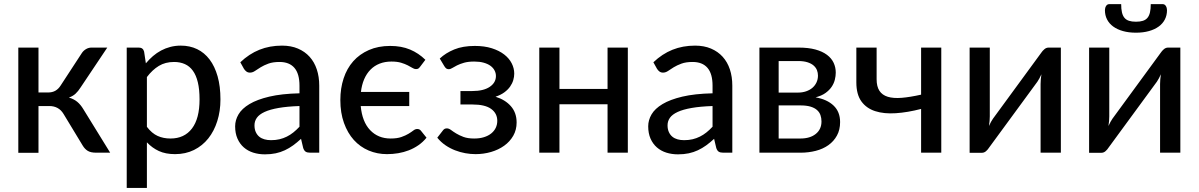

<svg xmlns="http://www.w3.org/2000/svg" viewBox="-20 -738 5793 928"><path d="M375.5 -481.5Q383 -493 395.5 -500.5Q408 -508 422 -508H498.5L370 -316Q358 -297 345 -285Q332 -273 313 -266.5Q337 -259.5 353.5 -245.8Q370 -232 383 -210L512.5 0H445Q418.5 0 404.2 -8.8Q390 -17.5 380 -34L287 -187.5Q275.5 -206.5 258.2 -216Q241 -225.5 218.5 -225.5H166V0.5H68.5V-508H166V-291H212Q233 -291 247.8 -299.5Q262.5 -308 273 -324.5Z M690 -125Q714 -93.5 741.8 -81Q769.5 -68.5 804 -68.5Q871 -68.5 907.8 -116.8Q944.5 -165 944.5 -257.5Q944.5 -306 936.2 -340.2Q928 -374.5 912.2 -396.2Q896.5 -418 873.5 -428.2Q850.5 -438.5 821.5 -438.5Q779 -438.5 747.8 -419.5Q716.5 -400.5 690 -365.5ZM685 -432Q701 -451 719.2 -466.8Q737.5 -482.5 758.5 -493.8Q779.5 -505 803.2 -511.2Q827 -517.5 854 -517.5Q897.5 -517.5 932.8 -500.5Q968 -483.5 993 -450.5Q1018 -417.5 1031.8 -369Q1045.5 -320.5 1045.5 -257.5Q1045.5 -201 1030.2 -152.8Q1015 -104.5 986.8 -69Q958.5 -33.5 917.8 -13.2Q877 7 826 7Q780.5 7 748 -8Q715.5 -23 690 -50V170.5H592.5V-508H651Q671.5 -508 676.5 -488.5Z M1427.5 -225.5Q1368 -223.5 1326.5 -216.2Q1285 -209 1259 -197Q1233 -185 1221.5 -168.8Q1210 -152.5 1210 -132.5Q1210 -113.5 1216.2 -99.8Q1222.5 -86 1233.2 -77.2Q1244 -68.5 1258.5 -64.5Q1273 -60.5 1290 -60.5Q1312.5 -60.5 1331.2 -65Q1350 -69.5 1366.5 -77.8Q1383 -86 1398 -98Q1413 -110 1427.5 -125.5ZM1141.5 -437Q1184 -477.5 1233.8 -497.5Q1283.5 -517.5 1343 -517.5Q1386.5 -517.5 1420 -503.2Q1453.5 -489 1476.5 -463.5Q1499.5 -438 1511.2 -402.5Q1523 -367 1523 -324V0H1479.5Q1465 0 1457.5 -4.8Q1450 -9.5 1445.5 -22.5L1435 -67Q1415.5 -49 1396.5 -35.2Q1377.5 -21.5 1356.8 -11.8Q1336 -2 1312.5 3Q1289 8 1260.5 8Q1230.5 8 1204.2 -0.2Q1178 -8.5 1158.5 -25.5Q1139 -42.5 1127.8 -68Q1116.5 -93.5 1116.5 -127.5Q1116.5 -157.5 1132.8 -185.2Q1149 -213 1185.8 -235Q1222.5 -257 1281.8 -271Q1341 -285 1427.5 -287V-324Q1427.5 -381.5 1403 -410Q1378.5 -438.5 1331 -438.5Q1299 -438.5 1277.2 -430.5Q1255.5 -422.5 1239.8 -412.8Q1224 -403 1212.2 -395Q1200.5 -387 1188 -387Q1178 -387 1170.8 -392.5Q1163.5 -398 1159 -405.5Z M2011 -416Q2007 -410.5 2002.8 -407.2Q1998.5 -404 1990.5 -404Q1982.5 -404 1973.2 -409.8Q1964 -415.5 1950.8 -422.2Q1937.5 -429 1918.5 -434.8Q1899.5 -440.5 1872 -440.5Q1840.5 -440.5 1815 -430.5Q1789.5 -420.5 1770.8 -401.5Q1752 -382.5 1740.2 -355.2Q1728.5 -328 1724.5 -293.5H1958V-225.5H1723.5Q1730.5 -149.5 1769 -109Q1807.5 -68.5 1868 -68.5Q1899.5 -68.5 1920 -75.8Q1940.5 -83 1954.5 -91.5Q1968.5 -100 1977.8 -107.2Q1987 -114.5 1996.5 -114.5Q2008.5 -114.5 2015 -105.5L2041.5 -72.5Q2024 -51 2002.2 -36Q1980.5 -21 1956 -11.5Q1931.5 -2 1904.8 2.5Q1878 7 1850.5 7Q1803 7 1761.8 -10.5Q1720.5 -28 1690.2 -61.5Q1660 -95 1642.5 -143.8Q1625 -192.5 1625 -254.5Q1625 -311 1640.8 -359Q1656.5 -407 1687.2 -441.8Q1718 -476.5 1763 -496.2Q1808 -516 1866 -516Q1920.5 -516 1962 -498.5Q2003.5 -481 2036 -449Z M2105.5 -455Q2134 -482 2175.5 -499Q2217 -516 2275 -516Q2321.5 -516 2357 -504.8Q2392.5 -493.5 2416.8 -474.8Q2441 -456 2453.2 -432Q2465.5 -408 2465.5 -382Q2465.5 -367 2460.8 -350.8Q2456 -334.5 2445.5 -319.5Q2435 -304.5 2417.8 -291.8Q2400.5 -279 2375 -270.5Q2422 -256 2449.5 -224.5Q2477 -193 2477 -146Q2477 -110.5 2460.8 -82Q2444.5 -53.5 2417 -33.8Q2389.5 -14 2353.5 -3.5Q2317.5 7 2278.5 7Q2254.5 7 2229.2 2.5Q2204 -2 2179.5 -11.5Q2155 -21 2133 -36Q2111 -51 2093.5 -72.5L2121.5 -108.5Q2128 -117.5 2140 -117.5Q2149.5 -117.5 2159.8 -109.8Q2170 -102 2184.8 -93Q2199.5 -84 2220.2 -76.2Q2241 -68.5 2272 -68.5Q2298.5 -68.5 2319.2 -75Q2340 -81.5 2354.2 -93Q2368.5 -104.5 2376 -120Q2383.5 -135.5 2383.5 -154Q2383.5 -190 2354 -211.5Q2324.5 -233 2263 -233H2205.5V-298H2263Q2317 -298 2347 -318.2Q2377 -338.5 2377 -370.5Q2377 -384.5 2370.5 -397.2Q2364 -410 2350.8 -419.8Q2337.5 -429.5 2317.8 -435Q2298 -440.5 2272 -440.5Q2243 -440.5 2223 -434.8Q2203 -429 2189 -422Q2175 -415 2165.8 -409.2Q2156.5 -403.5 2150 -403.5Q2143 -403.5 2138.2 -406.2Q2133.5 -409 2128 -417.5Z M3014.5 -508V0H2916.5V-234H2684V0H2586.5V-508H2684V-308H2916.5V-508Z M3424 -225.5Q3364.5 -223.5 3323 -216.2Q3281.5 -209 3255.5 -197Q3229.5 -185 3218 -168.8Q3206.5 -152.5 3206.5 -132.5Q3206.5 -113.5 3212.8 -99.8Q3219 -86 3229.8 -77.2Q3240.5 -68.5 3255 -64.5Q3269.5 -60.5 3286.5 -60.5Q3309 -60.5 3327.8 -65Q3346.5 -69.5 3363 -77.8Q3379.5 -86 3394.5 -98Q3409.5 -110 3424 -125.5ZM3138 -437Q3180.5 -477.5 3230.2 -497.5Q3280 -517.5 3339.5 -517.5Q3383 -517.5 3416.5 -503.2Q3450 -489 3473 -463.5Q3496 -438 3507.8 -402.5Q3519.5 -367 3519.5 -324V0H3476Q3461.5 0 3454 -4.8Q3446.5 -9.5 3442 -22.5L3431.5 -67Q3412 -49 3393 -35.2Q3374 -21.5 3353.2 -11.8Q3332.5 -2 3309 3Q3285.5 8 3257 8Q3227 8 3200.8 -0.2Q3174.5 -8.5 3155 -25.5Q3135.5 -42.5 3124.2 -68Q3113 -93.5 3113 -127.5Q3113 -157.5 3129.2 -185.2Q3145.5 -213 3182.2 -235Q3219 -257 3278.2 -271Q3337.5 -285 3424 -287V-324Q3424 -381.5 3399.5 -410Q3375 -438.5 3327.5 -438.5Q3295.5 -438.5 3273.8 -430.5Q3252 -422.5 3236.2 -412.8Q3220.5 -403 3208.8 -395Q3197 -387 3184.5 -387Q3174.5 -387 3167.2 -392.5Q3160 -398 3155.5 -405.5Z M3848.5 -68.5Q3895.5 -68.5 3923 -90.8Q3950.5 -113 3950.5 -151Q3950.5 -167.5 3945.5 -181.8Q3940.5 -196 3928.5 -206.5Q3916.5 -217 3897 -222.8Q3877.5 -228.5 3849 -228.5H3743.5V-68.5ZM3743.5 -443V-290.5H3837Q3858 -290.5 3875.8 -296.5Q3893.5 -302.5 3906.2 -313.2Q3919 -324 3926.2 -339.2Q3933.5 -354.5 3933.5 -372.5Q3933.5 -386 3928.8 -398.5Q3924 -411 3912.8 -421Q3901.5 -431 3883 -437Q3864.5 -443 3837 -443ZM3840 -508Q3887 -508 3921 -498.8Q3955 -489.5 3977 -473Q3999 -456.5 4009.2 -434.5Q4019.5 -412.5 4019.5 -387Q4019.5 -370.5 4015 -352.5Q4010.5 -334.5 3999.5 -318.2Q3988.5 -302 3969.8 -288.5Q3951 -275 3922 -267.5Q3978 -257.5 4009.2 -227.5Q4040.5 -197.5 4040.5 -148Q4040.5 -110.5 4025.2 -82.8Q4010 -55 3984 -36.5Q3958 -18 3923 -9Q3888 0 3849 0H3650.5V-508Z M4529.5 -508V0H4432V-211.5Q4366.5 -194.5 4309.5 -190.8Q4252.5 -187 4210 -200.8Q4167.5 -214.5 4143.2 -248.2Q4119 -282 4119 -340V-508H4217V-355Q4217 -320 4230.5 -299.2Q4244 -278.5 4271 -270.2Q4298 -262 4338.2 -265.2Q4378.5 -268.5 4432 -280.5V-508Z M5107.5 -508V0H5009.5V-332Q5009.5 -342 5010.5 -354.2Q5011.5 -366.5 5013.5 -379Q5008.5 -368.5 5003.8 -359.2Q4999 -350 4994 -343L4760.5 -24.5Q4755 -15.5 4746 -7.5Q4737 0.5 4725.5 0.5H4666.5V-508H4764V-175.5Q4764 -165.5 4763 -153.2Q4762 -141 4760 -129Q4770 -151 4779.5 -164.5L5013 -483.5Q5018.5 -492 5027.8 -500Q5037 -508 5048.5 -508Z M5685 -508V0H5587V-332Q5587 -342 5588 -354.2Q5589 -366.5 5591 -379Q5586 -368.5 5581.2 -359.2Q5576.5 -350 5571.5 -343L5338 -24.5Q5332.5 -15.5 5323.5 -7.5Q5314.5 0.5 5303 0.5H5244V-508H5341.5V-175.5Q5341.5 -165.5 5340.5 -153.2Q5339.5 -141 5337.5 -129Q5347.5 -151 5357 -164.5L5590.5 -483.5Q5596 -492 5605.2 -500Q5614.5 -508 5626 -508ZM5470.5 -633Q5490.5 -633 5504.2 -637.5Q5518 -642 5526.2 -652Q5534.5 -662 5538.2 -678.2Q5542 -694.5 5542 -718H5599.5Q5609.5 -718 5615 -709Q5620.5 -700 5620.5 -689Q5620.5 -664 5610.2 -644Q5600 -624 5580.5 -609.8Q5561 -595.5 5533.2 -587.8Q5505.5 -580 5470.5 -580Q5435.5 -580 5407.8 -587.8Q5380 -595.5 5360.5 -609.8Q5341 -624 5330.8 -644Q5320.5 -664 5320.5 -689Q5320.5 -700 5326 -709Q5331.5 -718 5341.5 -718H5399Q5399 -694.5 5402.8 -678.2Q5406.5 -662 5414.8 -652Q5423 -642 5436.8 -637.5Q5450.5 -633 5470.5 -633Z"/></svg>

Font: Lato 2
Style: Regular
Weight: 500
Designer: Lukasz Dziedzic with Adam Twardoch and Botio Nikoltchev
Foundry: tyPoland Lukasz Dziedzic
Version: Version 2.015; 2015-08-06; http://www.latofonts.com/